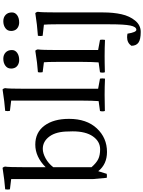

<svg xmlns="http://www.w3.org/2000/svg" viewBox="168 -1032 1146 1537"><g transform="rotate(-90 741.5 -263.0)"><path d="M172 -471Q255 -554 353 -554Q450 -554 504.5 -481Q559 -408 559 -284Q559 -143 483 -61.5Q407 20 294 20Q196 20 140 -50L119 18Q100 21 87 18L77 -92V-747L-5 -757Q-9 -772 -5 -795Q64 -800 167 -816Q176 -806 177 -796Q172 -770 172 -634ZM316 -35Q378 -35 418.5 -92.5Q459 -150 459 -255Q459 -276 458 -287Q458 -386 418.5 -440Q379 -494 319 -494Q284 -494 243 -471.5Q202 -449 172 -410V-104Q206 -65 237 -50Q268 -35 316 -35Z M800 -634V-51L881 -36Q885 -20 881 4Q818 1 752 1Q706 1 622 3Q616 -16 622 -36L701 -47Q705 -102 705 -174V-747L623 -757Q619 -772 623 -795Q692 -800 795 -816Q804 -806 805 -796Q800 -770 800 -634Z M1110 -372V-51L1191 -36Q1192 -31 1192.5 -27Q1193 -23 1193 -18Q1193 -13 1192.5 -7.5Q1192 -2 1191 4Q1128 1 1062 1Q1039 1 1006.5 1.5Q974 2 932 3Q929 -6 929 -16Q929 -25 932 -36L1011 -47Q1013 -75 1014 -106.5Q1015 -138 1015 -174V-387Q1015 -453 1012 -485L933 -495Q931 -500 931 -512Q931 -517 931 -522Q931 -527 933 -533Q1001 -537 1105 -554Q1114 -544 1115 -534Q1110 -506 1110 -372ZM964 -729Q962 -734 962 -739.5Q962 -745 962 -750Q962 -777 984.5 -793.5Q1007 -810 1040 -810Q1071 -810 1090.5 -791.5Q1110 -773 1110 -741Q1110 -715 1087.5 -699Q1065 -683 1030 -683Q1006 -683 987.5 -695Q969 -707 964 -729Z M1316 43V-387Q1316 -453 1313 -485L1224 -495Q1220 -510 1224 -533Q1312 -539 1406 -554Q1415 -544 1416 -534Q1411 -508 1411 -372V-10Q1411 71 1396.5 136Q1382 201 1345.5 245.5Q1309 290 1255 290Q1195 290 1169.5 272Q1144 254 1144 215Q1168 181 1212 181Q1226 181 1241 184Q1252 255 1272 255Q1296 255 1306 207Q1316 159 1316 43ZM1265 -729Q1263 -734 1263 -739.5Q1263 -745 1263 -750Q1263 -777 1285.5 -793.5Q1308 -810 1341 -810Q1372 -810 1391.5 -791.5Q1411 -773 1411 -741Q1411 -715 1388.5 -699Q1366 -683 1331 -683Q1307 -683 1288.5 -695Q1270 -707 1265 -729Z"/></g></svg>

Font: Adamina
Style: Regular
Weight: 400
Designer: Cyreal (www.cyreal.org)
Foundry: Alexei Vanyashin
Version: Version 1.013